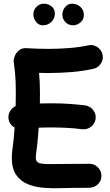

<svg xmlns="http://www.w3.org/2000/svg" viewBox="-20 -972 596 1037"><path d="M25.9 -331.5Q23.4 -353 34.4 -371.6Q45.4 -390.1 64.5 -398.9Q65.4 -435.1 65.4 -468.8Q65.4 -503.4 64.5 -529.5Q63.5 -555.7 61 -581.1Q58.6 -606.4 54.2 -638.7Q52.7 -652.3 60.1 -670.2Q67.4 -688 83.3 -700.7Q99.1 -713.4 122.6 -711.9Q152.8 -710 182.9 -709Q212.9 -708 242.7 -708Q297.9 -708 355.5 -712.6Q413.1 -717.3 456.1 -727.1Q481.9 -732.9 504.6 -718.5Q527.3 -704.1 533.7 -678.2Q539.6 -651.9 525.1 -629.2Q510.7 -606.4 484.9 -600.6Q429.7 -587.9 366.5 -582.8Q303.2 -577.6 242.7 -577.6Q230 -577.6 216.8 -577.9Q203.6 -578.1 190.9 -578.6Q193.4 -552.2 194.6 -526.4Q195.8 -500.5 195.8 -468.8Q195.8 -441.9 195.3 -413.1Q224.6 -414.1 256.3 -414.1Q348.1 -414.1 439.5 -402.8Q465.8 -399.4 482.7 -378.2Q499.5 -356.9 496.6 -330.6Q493.2 -304.2 471.9 -287.6Q450.7 -271 424.3 -273.9Q382.8 -279.3 341.1 -281.5Q299.3 -283.7 256.3 -283.7Q238.8 -283.7 222.2 -283.4Q205.6 -283.2 189 -282.2Q186.5 -244.1 182.9 -208Q179.2 -171.9 174.8 -139.6Q173.3 -130.4 173.3 -119.6Q173.3 -97.7 191.7 -91.3Q210 -85 256.6 -85.9Q303.2 -86.9 387.2 -86.9Q406.7 -86.9 425 -86.9Q443.4 -86.9 461.4 -87.4Q488.3 -87.9 507.8 -69.1Q527.3 -50.3 527.8 -23.4Q528.3 3.4 509.3 22.5Q490.2 41.5 463.4 42Q444.8 42.5 425.8 42.5Q406.7 42.5 387.2 42.5Q351.6 42.5 306.4 44.2Q261.2 45.9 215.3 42.2Q169.4 38.6 130.6 22.9Q91.8 7.3 67.9 -26.6Q43.9 -60.5 43.9 -119.6Q43.9 -137.7 45.9 -155.3Q49.8 -183.1 53.2 -215.6Q56.6 -248 59.1 -283.2Q29.8 -299.3 25.9 -331.5ZM433.1 -892.1Q433.1 -866.7 414.8 -851.1Q396.5 -835.4 374.5 -835.4Q349.1 -835.4 333 -853Q316.9 -870.6 316.9 -891.6Q316.9 -916.5 332 -934.3Q347.2 -952.1 370.1 -952.1Q396 -952.1 414.6 -934.6Q433.1 -917 433.1 -892.1ZM276.4 -899.4Q276.4 -872.6 257.8 -854Q239.3 -835.4 212.4 -835.4Q188 -835.4 174.1 -854.5Q160.2 -873.5 160.2 -894Q160.2 -918.5 177 -935.3Q193.8 -952.1 217.8 -952.1Q239.3 -952.1 257.8 -938Q276.4 -923.8 276.4 -899.4Z"/></svg>

Font: Mikhak-DS1-FD Bold
Style: Bold
Weight: 700
Designer: Amin Abedi
Version: Version 3.2